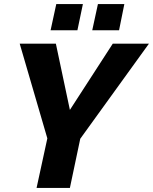

<svg xmlns="http://www.w3.org/2000/svg" viewBox="-20 -925 753 945"><path d="M229 -776 257 -905H388L361 -776ZM434 -776 462 -905H592L566 -776ZM213 -244 77 -710H255L324 -384L535 -710H713L375 -242L324 0H160Z"/></svg>

Font: Raleway-v4020 ExtraBold
Style: Italic
Weight: 800
Italic angle: -12°
Designer: Matt McInerney, Pablo Impallari, Rodrigo Fuenzalida
Foundry: Matt McInerney, Pablo Impallari, Rodrigo Fuenzalida
Version: Version 4.020;PS 004.020;hotconv 1.0.88;makeotf.lib2.5.64775